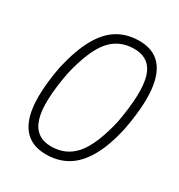

<svg xmlns="http://www.w3.org/2000/svg" viewBox="-171 -829 891 954"><g transform="rotate(30 274.5 -352.5)"><path d="M231 8Q116 8 76 -93Q36 -194 75 -401Q101 -513 139.5 -581.5Q178 -650 231 -681.5Q284 -713 353 -713Q430 -713 473 -667.5Q516 -622 525 -530.5Q534 -439 507 -297Q483 -189 444 -121.5Q405 -54 352 -23Q299 8 231 8ZM234 -39Q319 -39 372.5 -102Q426 -165 460 -312Q494 -498 467.5 -582Q441 -666 350 -666Q264 -666 211 -603Q158 -540 124 -394Q89 -210 116 -124.5Q143 -39 234 -39Z"/></g></svg>

Font: Nunito Sans 7pt SemiCondensed ExtraLight
Style: Italic
Weight: 250
Width: 4
Italic angle: -9°
Designer: Vernon Adams
Foundry: Vernon Adams
Version: Version 3.101;gftools[0.9.27]